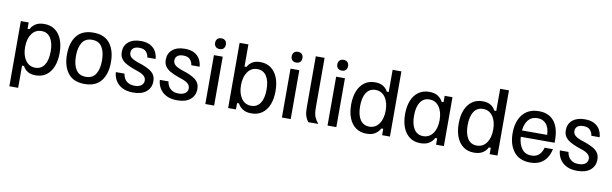

<svg xmlns="http://www.w3.org/2000/svg" viewBox="-51 -1223 6168 1934"><g transform="rotate(10 3033.5 -256.5)"><path d="M161.7 166.7H71.7V-500H151.7V-435H171.7Q185 -465 219.2 -488.8Q253.3 -512.5 310.8 -512.5Q375 -512.5 420 -480.4Q465 -448.3 488.8 -389.2Q512.5 -330 512.5 -250Q512.5 -170.8 488.8 -111.7Q465 -52.5 420.4 -20Q375.8 12.5 312.5 12.5Q261.7 12.5 230 -7.5Q198.3 -27.5 181.7 -60H161.7ZM295 -62.5Q355.8 -62.5 388.3 -111.7Q420.8 -160.8 420.8 -250Q420.8 -339.2 388.3 -388.3Q355.8 -437.5 295 -437.5Q232.5 -437.5 195.8 -385.8Q159.2 -334.2 159.2 -250Q159.2 -165.8 195.8 -114.2Q232.5 -62.5 295 -62.5Z M812.5 12.5Q698.3 12.5 642.9 -58.8Q587.5 -130 587.5 -250Q587.5 -370 642.9 -441.2Q698.3 -512.5 812.5 -512.5Q926.7 -512.5 982.1 -441.2Q1037.5 -370 1037.5 -250Q1037.5 -130 982.1 -58.8Q926.7 12.5 812.5 12.5ZM812.5 -60.8Q881.7 -60.8 913.8 -111.7Q945.8 -162.5 945.8 -250Q945.8 -337.5 913.8 -388.3Q881.7 -439.2 812.5 -439.2Q743.3 -439.2 711.2 -388.3Q679.2 -337.5 679.2 -250Q679.2 -162.5 711.2 -111.7Q743.3 -60.8 812.5 -60.8Z M1310 12.5Q1240.8 12.5 1195.8 -12.1Q1150.8 -36.7 1128.3 -76.2Q1105.8 -115.8 1103.3 -160H1191.7Q1194.2 -135 1207.5 -111.2Q1220.8 -87.5 1246.7 -72.5Q1272.5 -57.5 1312.5 -57.5Q1356.7 -57.5 1380.8 -76.2Q1405 -95 1405 -125.8Q1405 -152.5 1386.2 -171.2Q1367.5 -190 1328.3 -204.2L1269.2 -225Q1229.2 -240 1197.1 -257.9Q1165 -275.8 1145.8 -302.9Q1126.7 -330 1126.7 -371.7Q1126.7 -435.8 1172.5 -474.2Q1218.3 -512.5 1298.3 -512.5Q1355.8 -512.5 1393.8 -492.5Q1431.7 -472.5 1451.7 -437.9Q1471.7 -403.3 1475 -360H1390Q1386.7 -391.7 1365 -417.1Q1343.3 -442.5 1294.2 -442.5Q1255 -442.5 1234.2 -425.4Q1213.3 -408.3 1213.3 -379.2Q1213.3 -350.8 1233.3 -332.5Q1253.3 -314.2 1293.3 -299.2L1352.5 -279.2Q1392.5 -264.2 1424.2 -246.2Q1455.8 -228.3 1473.8 -201.7Q1491.7 -175 1491.7 -133.3Q1491.7 -69.2 1445 -28.3Q1398.3 12.5 1310 12.5Z M1760 12.5Q1690.8 12.5 1645.8 -12.1Q1600.8 -36.7 1578.3 -76.2Q1555.8 -115.8 1553.3 -160H1641.7Q1644.2 -135 1657.5 -111.2Q1670.8 -87.5 1696.7 -72.5Q1722.5 -57.5 1762.5 -57.5Q1806.7 -57.5 1830.8 -76.2Q1855 -95 1855 -125.8Q1855 -152.5 1836.2 -171.2Q1817.5 -190 1778.3 -204.2L1719.2 -225Q1679.2 -240 1647.1 -257.9Q1615 -275.8 1595.8 -302.9Q1576.7 -330 1576.7 -371.7Q1576.7 -435.8 1622.5 -474.2Q1668.3 -512.5 1748.3 -512.5Q1805.8 -512.5 1843.8 -492.5Q1881.7 -472.5 1901.7 -437.9Q1921.7 -403.3 1925 -360H1840Q1836.7 -391.7 1815 -417.1Q1793.3 -442.5 1744.2 -442.5Q1705 -442.5 1684.2 -425.4Q1663.3 -408.3 1663.3 -379.2Q1663.3 -350.8 1683.3 -332.5Q1703.3 -314.2 1743.3 -299.2L1802.5 -279.2Q1842.5 -264.2 1874.2 -246.2Q1905.8 -228.3 1923.8 -201.7Q1941.7 -175 1941.7 -133.3Q1941.7 -69.2 1895 -28.3Q1848.3 12.5 1760 12.5Z M2136.7 0H2046.7V-500H2136.7ZM2091.7 -570Q2065.8 -570 2051.2 -585Q2036.7 -600 2036.7 -625Q2036.7 -650 2051.2 -665Q2065.8 -680 2091.7 -680Q2118.3 -680 2132.5 -665Q2146.7 -650 2146.7 -625Q2146.7 -600 2132.5 -585Q2118.3 -570 2091.7 -570Z M2519.2 12.5Q2461.7 12.5 2427.5 -11.2Q2393.3 -35 2380 -65H2360V0H2280V-666.7H2370V-440H2390Q2406.7 -472.5 2438.3 -492.5Q2470 -512.5 2520.8 -512.5Q2584.2 -512.5 2628.8 -480Q2673.3 -447.5 2697.1 -388.8Q2720.8 -330 2720.8 -250Q2720.8 -170 2697.1 -111.2Q2673.3 -52.5 2628.3 -20Q2583.3 12.5 2519.2 12.5ZM2503.3 -62.5Q2564.2 -62.5 2596.7 -111.7Q2629.2 -160.8 2629.2 -250Q2629.2 -339.2 2596.7 -388.3Q2564.2 -437.5 2503.3 -437.5Q2440.8 -437.5 2404.2 -385.8Q2367.5 -334.2 2367.5 -250Q2367.5 -165.8 2404.2 -114.2Q2440.8 -62.5 2503.3 -62.5Z M2920 0H2830V-500H2920ZM2875 -570Q2849.2 -570 2834.6 -585Q2820 -600 2820 -625Q2820 -650 2834.6 -665Q2849.2 -680 2875 -680Q2901.7 -680 2915.8 -665Q2930 -650 2930 -625Q2930 -600 2915.8 -585Q2901.7 -570 2875 -570Z M3199.2 0H3100Q3081.7 -22.5 3070.4 -54.2Q3059.2 -85.8 3059.2 -149.2V-666.7H3149.2V-160.8Q3149.2 -94.2 3163.8 -60.8Q3178.3 -27.5 3199.2 -5Z M3386.7 0H3296.7V-500H3386.7ZM3341.7 -570Q3315.8 -570 3301.2 -585Q3286.7 -600 3286.7 -625Q3286.7 -650 3301.2 -665Q3315.8 -680 3341.7 -680Q3368.3 -680 3382.5 -665Q3396.7 -650 3396.7 -625Q3396.7 -600 3382.5 -585Q3368.3 -570 3341.7 -570Z M3695.8 12.5Q3631.7 12.5 3586.7 -20Q3541.7 -52.5 3517.9 -111.2Q3494.2 -170 3494.2 -250Q3494.2 -330 3517.9 -388.8Q3541.7 -447.5 3586.2 -480Q3630.8 -512.5 3694.2 -512.5Q3745 -512.5 3777.1 -492.5Q3809.2 -472.5 3825 -440H3845V-666.7H3935V0H3855V-65H3835Q3821.7 -35 3787.5 -11.2Q3753.3 12.5 3695.8 12.5ZM3711.7 -62.5Q3774.2 -62.5 3810.8 -114.2Q3847.5 -165.8 3847.5 -250Q3847.5 -334.2 3810.8 -385.8Q3774.2 -437.5 3711.7 -437.5Q3650.8 -437.5 3618.3 -388.3Q3585.8 -339.2 3585.8 -250Q3585.8 -160.8 3618.3 -111.7Q3650.8 -62.5 3711.7 -62.5Z M4247.5 12.5Q4183.3 12.5 4138.3 -20Q4093.3 -52.5 4069.6 -111.2Q4045.8 -170 4045.8 -250Q4045.8 -330 4069.6 -388.8Q4093.3 -447.5 4138.8 -480Q4184.2 -512.5 4249.2 -512.5Q4305.8 -512.5 4339.6 -488.8Q4373.3 -465 4386.7 -435H4406.7V-500H4486.7V0H4406.7V-65H4386.7Q4373.3 -35 4339.2 -11.2Q4305 12.5 4247.5 12.5ZM4263.3 -62.5Q4325.8 -62.5 4362.5 -114.2Q4399.2 -165.8 4399.2 -250Q4399.2 -334.2 4362.5 -385.8Q4325.8 -437.5 4263.3 -437.5Q4202.5 -437.5 4170 -388.3Q4137.5 -339.2 4137.5 -250Q4137.5 -160.8 4170 -111.7Q4202.5 -62.5 4263.3 -62.5Z M4795.8 12.5Q4731.7 12.5 4686.7 -20Q4641.7 -52.5 4617.9 -111.2Q4594.2 -170 4594.2 -250Q4594.2 -330 4617.9 -388.8Q4641.7 -447.5 4686.2 -480Q4730.8 -512.5 4794.2 -512.5Q4845 -512.5 4877.1 -492.5Q4909.2 -472.5 4925 -440H4945V-666.7H5035V0H4955V-65H4935Q4921.7 -35 4887.5 -11.2Q4853.3 12.5 4795.8 12.5ZM4811.7 -62.5Q4874.2 -62.5 4910.8 -114.2Q4947.5 -165.8 4947.5 -250Q4947.5 -334.2 4910.8 -385.8Q4874.2 -437.5 4811.7 -437.5Q4750.8 -437.5 4718.3 -388.3Q4685.8 -339.2 4685.8 -250Q4685.8 -160.8 4718.3 -111.7Q4750.8 -62.5 4811.7 -62.5Z M5370 12.5Q5260 12.5 5202.9 -59.6Q5145.8 -131.7 5145.8 -250Q5145.8 -328.3 5171.2 -387.1Q5196.7 -445.8 5246.2 -479.2Q5295.8 -512.5 5369.2 -512.5Q5471.7 -512.5 5525.4 -445.8Q5579.2 -379.2 5579.2 -252.5V-226.7H5233.3Q5237.5 -153.3 5271.3 -106.2Q5305 -59.2 5370.8 -59.2Q5418.3 -59.2 5447.5 -85.8Q5476.7 -112.5 5489.2 -160H5574.2Q5563.3 -109.2 5538.3 -70.4Q5513.3 -31.7 5471.7 -9.6Q5430 12.5 5370 12.5ZM5234.2 -291.7H5491.7Q5489.2 -364.2 5456.7 -402.5Q5424.2 -440.8 5368.3 -440.8Q5309.2 -440.8 5275.4 -401.7Q5241.7 -362.5 5234.2 -291.7Z M5851.7 12.5Q5782.5 12.5 5737.5 -12.1Q5692.5 -36.7 5670 -76.2Q5647.5 -115.8 5645 -160H5733.3Q5735.8 -135 5749.2 -111.2Q5762.5 -87.5 5788.3 -72.5Q5814.2 -57.5 5854.2 -57.5Q5898.3 -57.5 5922.5 -76.2Q5946.7 -95 5946.7 -125.8Q5946.7 -152.5 5927.9 -171.2Q5909.2 -190 5870 -204.2L5810.8 -225Q5770.8 -240 5738.8 -257.9Q5706.7 -275.8 5687.5 -302.9Q5668.3 -330 5668.3 -371.7Q5668.3 -435.8 5714.2 -474.2Q5760 -512.5 5840 -512.5Q5897.5 -512.5 5935.4 -492.5Q5973.3 -472.5 5993.3 -437.9Q6013.3 -403.3 6016.7 -360H5931.7Q5928.3 -391.7 5906.7 -417.1Q5885 -442.5 5835.8 -442.5Q5796.7 -442.5 5775.8 -425.4Q5755 -408.3 5755 -379.2Q5755 -350.8 5775 -332.5Q5795 -314.2 5835 -299.2L5894.2 -279.2Q5934.2 -264.2 5965.8 -246.2Q5997.5 -228.3 6015.4 -201.7Q6033.3 -175 6033.3 -133.3Q6033.3 -69.2 5986.7 -28.3Q5940 12.5 5851.7 12.5Z"/></g></svg>

Font: Familjen Grotesk Variable
Style: Regular
Weight: 400
Designer: Anders Wikstroem, Jonas Baeckman, Matilda Gysing, Kristian Moeller
Foundry: Familjen STHLM AB
Version: Version 2.000